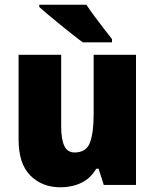

<svg xmlns="http://www.w3.org/2000/svg" viewBox="-20 -786 658 816"><path d="M558 -553V0H421L399 -69H389Q365 -28 325.5 -9Q286 10 237 10Q159 10 109 -40Q59 -90 59 -193V-553H240V-249Q240 -195 253 -166.5Q266 -138 297 -138Q347 -138 362.5 -180.5Q378 -223 378 -300V-553ZM347 -766Q361 -745 381.5 -717Q402 -689 422.5 -663Q443 -637 456 -620V-606H332Q315 -618 290 -638Q265 -658 237.5 -680Q210 -702 186 -722.5Q162 -743 147 -756V-766Z"/></svg>

Font: Noto Sans Malayalam SemiCondensed Black
Style: Regular
Weight: 900
Width: 4
Designer: Jelle Bosma - Monotype Design Team
Foundry: Monotype Imaging Inc.
Version: Version 2.104; ttfautohint (v1.8.4.7-5d5b)